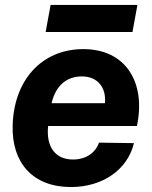

<svg xmlns="http://www.w3.org/2000/svg" viewBox="-20 -744 612 774"><path d="M188 -328C204 -398 248 -436 310 -436C372 -436 409 -393 403 -328ZM266 10C393 10 494 -59 520 -167L379 -169C365 -128 327 -101 274 -101C204 -101 165 -151 174 -236H532C569 -412 487 -546 316 -546C146 -546 35 -418 31 -237C27 -88 112 10 266 10ZM514 -615 534 -724H184L164 -615Z"/></svg>

Font: Mona Sans
Style: Bold Italic
Weight: 700
Italic angle: -11.7°
Designer: Deni Anggara
Foundry: GitHub
Version: Version 2.000;Glyphs 3.2.3 (3260)